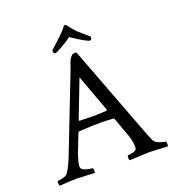

<svg xmlns="http://www.w3.org/2000/svg" viewBox="-144 -924 957 1043"><g transform="rotate(-20 334.0 -403.0)"><path d="M356.4 -644.5 551.8 -128.9Q569.3 -83 580.1 -58.6Q585.9 -43.9 610.4 -34.7Q634.8 -25.4 646.5 -25.4Q650.4 -25.4 650.4 -6.8Q650.4 -2.9 648.4 2.9Q550.8 -2 541 -2Q540 -2 427.7 2.9Q423.8 -1 424.3 -13.2Q424.8 -25.4 428.7 -25.4Q440.4 -25.4 458 -30.3Q475.6 -35.2 478.5 -43Q480.5 -50.8 480.5 -58.6Q480.5 -71.3 477.1 -88.4Q473.6 -105.5 470.7 -115.2L466.8 -126L426.8 -236.3Q423.8 -240.2 420.9 -240.2Q382.8 -243.2 346.7 -243.2Q295.9 -243.2 222.7 -238.3L217.8 -235.4L175.8 -127.9Q159.2 -79.1 159.2 -60.5Q159.2 -46.9 167 -41Q175.8 -34.2 195.3 -29.8Q214.8 -25.4 223.6 -25.4Q226.6 -25.4 227.1 -13.7Q227.5 -2 225.6 2.9Q127.9 -2 125 -2Q105.5 -2 90.8 -1Q76.2 0 58.1 1Q40 2 23.4 2.9Q19.5 -1 19.5 -11.7Q19.5 -25.4 23.4 -25.4Q35.2 -25.4 53.7 -30.3Q72.3 -35.2 79.1 -43.9Q99.6 -70.3 125 -135.7L294.9 -572.3Q296.9 -577.1 300.3 -587.9Q303.7 -598.6 305.7 -604Q307.6 -609.4 311.5 -617.7Q315.4 -626 318.4 -629.9Q321.3 -633.8 325.7 -638.7Q330.1 -643.6 335.4 -645.5Q340.8 -647.5 347.7 -647.5ZM243.2 -292Q293.9 -290 312.5 -290Q355.5 -290 401.4 -293L404.3 -297.9L325.2 -513.7L241.2 -295.9Q241.2 -292 243.2 -292ZM449.2 -681.6Q430.7 -681.6 346.7 -738.3Q323.2 -720.7 289.1 -701.2Q254.9 -681.6 246.1 -681.6Q236.3 -681.6 236.3 -701.2Q240.2 -705.1 261.2 -724.1Q282.2 -743.2 295.9 -755.9Q323.2 -781.2 336.9 -800.8Q343.8 -808.6 346.7 -808.6Q352.5 -808.6 357.4 -800.8Q377.9 -773.4 397.5 -753.9Q410.2 -742.2 425.3 -729Q440.4 -715.8 449.2 -709Q458 -702.1 458 -701.2Q458 -681.6 449.2 -681.6Z"/></g></svg>

Font: Crimson Text
Style: Roman
Weight: 400
Version: Version 0.13